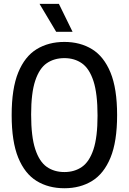

<svg xmlns="http://www.w3.org/2000/svg" viewBox="-20 -967 668 996"><path d="M314 9.5Q231.5 9.5 170 -28.2Q108.5 -66 74.5 -149.2Q40.5 -232.5 40.5 -370Q40.5 -507.5 74.5 -590.8Q108.5 -674 170 -711.8Q231.5 -749.5 314 -749.5Q396 -749.5 457.5 -711.8Q519 -674 553.2 -590.8Q587.5 -507.5 587.5 -370Q587.5 -232.5 553.2 -149.2Q519 -66 457.5 -28.2Q396 9.5 314 9.5ZM314 -74.5Q366.5 -74.5 405 -101.2Q443.5 -128 464.8 -191.8Q486 -255.5 486 -367Q486 -481.5 464.8 -546.5Q443.5 -611.5 405 -638.5Q366.5 -665.5 314 -665.5Q261 -665.5 222.5 -639Q184 -612.5 162.8 -548.5Q141.5 -484.5 141.5 -373Q141.5 -258.5 162.8 -193.5Q184 -128.5 222.5 -101.5Q261 -74.5 314 -74.5ZM271.5 -802 185 -947H285.5L356.5 -802Z"/></svg>

Font: Encode Sans SC Condensed Medium
Style: Regular
Weight: 500
Width: 3
Designer: Multiple Designers
Foundry: Impallari Type
Version: Version 3.002